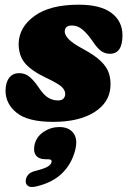

<svg xmlns="http://www.w3.org/2000/svg" viewBox="-20 -494 530 798"><path d="M221.5 -76.5Q236.5 -76.5 243.8 -84.2Q251 -92 251 -103.5Q251 -119.5 236.2 -133.2Q221.5 -147 172 -170.5Q110.5 -199.5 83.8 -231.5Q57 -263.5 57.5 -313.5Q59.5 -381.5 123.8 -428Q188 -474.5 307.5 -474.5Q398 -474.5 443.5 -440Q489 -405.5 489 -347.5Q489 -270.5 437 -270.5Q416.5 -270.5 400.2 -282Q384 -293.5 364 -324Q343.5 -353.5 323.2 -370.8Q303 -388 278.5 -388Q249 -388 249 -361.5Q250 -347.5 265.8 -330.8Q281.5 -314 326 -290Q374.5 -264 399.5 -239.5Q424.5 -215 432.8 -189Q441 -163 439 -133Q435 -67 371.2 -27.2Q307.5 12.5 201 12.5Q96.5 12.5 49.8 -24.8Q3 -62 3 -117.5Q3.5 -152 18.5 -171Q33.5 -190 59.5 -190Q84.5 -190 103.2 -174.2Q122 -158.5 140 -131.5Q161.5 -99 180.5 -87.8Q199.5 -76.5 221.5 -76.5ZM171.5 168Q140.5 168 128.8 150.8Q117 133.5 124.5 104Q133 72.5 162.5 53.2Q192 34 226.5 34Q266 34 285.2 59.2Q304.5 84.5 292 132Q276.5 189.5 236.8 227.5Q197 265.5 130 281Q106 286.5 95.8 278.5Q85.5 270.5 87 256Q88 243 97.2 232.2Q106.5 221.5 126.5 216.5Q166 206.5 179 198Q192 189.5 194 180.5Q197.5 168 181 168Z"/></svg>

Font: Fraunces 72pt S100 Black
Style: Italic
Weight: 900
Italic angle: -16°
Version: Version 1.000; ttfautohint (v1.8.3)